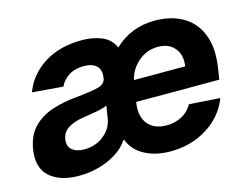

<svg xmlns="http://www.w3.org/2000/svg" viewBox="-82 -686 1078 829"><g transform="rotate(-15 457.0 -271.5)"><path d="M587.4 10.7Q520.6 10.7 472.3 -15.1Q424 -40.8 405.2 -89.1H401.3Q382.1 -58.6 346.9 -36.2Q311.8 -13.8 267.9 -1.8Q224.1 10.3 177.6 10.3Q93 10.3 47.4 -30.7Q1.8 -71.7 14.9 -152.3Q25.2 -213.1 59.7 -247.9Q94.1 -282.7 143.6 -299Q193.2 -315.3 247.9 -320.3Q320.3 -327.4 352.1 -335.4Q383.9 -343.4 388.5 -369.3V-371.4Q393.8 -405.2 375.5 -423.7Q357.2 -442.1 318.9 -442.1Q278.4 -442.1 251.1 -424.4Q223.7 -406.6 211.3 -379.3L73.5 -390.6Q101.9 -465.2 171.2 -508.9Q240.4 -552.6 340.9 -552.6Q386.4 -552.6 426.3 -536.9Q466.3 -521.3 484 -481.2Q558.6 -552.6 665.5 -552.6Q737.9 -552.6 790.8 -522Q843.8 -491.5 867.5 -429.9Q891.3 -368.3 875.7 -275.6L869.3 -234H497.5V-233.7Q487.6 -172.9 515.1 -137.6Q542.6 -102.3 599.1 -102.3Q636.7 -102.3 667.3 -118.3Q697.8 -134.2 714.8 -165.5L853 -156.2Q823.9 -80.3 752 -34.8Q680 10.7 587.4 10.7ZM229.8 -94.1Q279.5 -94.1 316.1 -123Q352.6 -152 360.1 -195L369.3 -252.8Q359.7 -246.8 340.2 -242.4Q320.7 -237.9 299.2 -234.6Q277.7 -231.2 261 -228.3Q220.2 -222.7 192.6 -206Q165.1 -189.3 160.2 -157.3Q155.5 -126.4 174.9 -110.3Q194.2 -94.1 229.8 -94.1ZM513.1 -327.8H741.8Q749.6 -376.4 724.1 -408Q698.5 -439.6 649.5 -439.6Q599.1 -439.6 561.1 -406.8Q523.1 -373.9 513.1 -327.8Z"/></g></svg>

Font: Inter UI
Style: Bold Italic
Weight: 700
Italic angle: 9.39999°
Designer: Rasmus Andersson
Foundry: rsms
Version: 3.2;8d6f07862